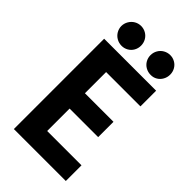

<svg xmlns="http://www.w3.org/2000/svg" viewBox="-275 -1000 1082 1082"><g transform="rotate(45 266.0 -459.0)"><path d="M70.3 -719.7H484.4V-594.7H210.9V-425.8H438.5V-303.7H210.9V-125H484.4V0H70.3ZM320.3 -838.9Q320.3 -860.4 330.8 -878.7Q341.3 -897 359.6 -907.5Q377.9 -918 399.4 -918Q420.4 -918 438.2 -907.7Q456.1 -897.5 466.3 -879.4Q476.6 -861.3 476.6 -839.8Q476.6 -817.9 466.3 -799.6Q456.1 -781.2 438.5 -770.8Q420.9 -760.3 399.4 -760.7Q377.9 -760.7 359.6 -771Q341.3 -781.2 330.8 -799.3Q320.3 -817.4 320.3 -838.9ZM87.9 -838.9Q88.4 -860.4 99.1 -878.7Q109.9 -897 127.7 -907.5Q145.5 -918 167 -918Q188.5 -918 206.5 -907.5Q224.6 -897 234.9 -878.7Q245.1 -860.4 245.1 -838.9Q245.1 -817.4 234.9 -799.3Q224.6 -781.2 206.8 -771Q189 -760.7 168 -760.7Q146.5 -760.7 128.2 -771Q109.9 -781.2 99.1 -799.3Q88.4 -817.4 87.9 -838.9Z"/></g></svg>

Font: Reddit Sans Fudge
Style: Bold
Weight: 700
Designer: Stephen Hutchings
Foundry: Reddit
Version: Version 1.013